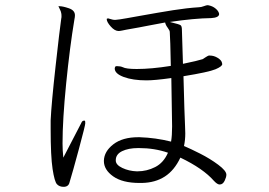

<svg xmlns="http://www.w3.org/2000/svg" viewBox="-20 -721 1040 743"><path d="M382 -98V-99Q383 -135 418.5 -162.5Q454 -190 515 -190H520Q582 -188 642 -173Q646 -196 646 -232L643 -419Q579 -410 547 -410Q494 -410 459 -423Q424 -436 424 -456Q424 -460 427 -464Q427 -465 433 -465Q446 -465 455 -461Q468 -454 509 -454Q566 -454 641 -466Q639 -572 637 -597Q637 -603 629 -613.5Q621 -624 619 -634L555 -622Q526 -616 468 -606Q463 -605 453.5 -603Q444 -601 439 -601Q424 -601 408.5 -618.5Q393 -636 393 -647Q393 -649 395 -649L398 -650Q399 -650 408.5 -647Q418 -644 424 -644H426Q440 -645 470.5 -650.5Q501 -656 518 -659Q596 -673 649.5 -681.5Q703 -690 750 -693Q758 -693 768.5 -697Q779 -701 784 -701L789 -700Q803 -697 813.5 -688.5Q824 -680 827 -671L828 -667Q828 -653 798 -651Q730 -650 637 -636Q676 -627 680 -622.5Q684 -618 684 -604L688 -474Q746 -486 764 -492Q769 -495 776.5 -500Q784 -505 788 -506H792Q808 -506 822.5 -497Q837 -488 839 -478L840 -473Q840 -464 814 -453Q788 -442 690 -426Q694 -272 696 -236L697 -205Q697 -179 692 -156Q716 -146 754.5 -126.5Q793 -107 824.5 -83.5Q856 -60 856 -45Q856 -36 850 -23Q843 -7 830 -7Q821 -7 808 -21Q766 -69 678 -111Q655 -62 618 -38Q581 -14 529 -13H520Q454 -13 418 -38.5Q382 -64 382 -98ZM176 -255Q179 -320 195 -464Q211 -608 217 -649Q218 -652 218 -658Q218 -666 217 -670Q216 -677 211 -686.5Q206 -696 206 -697Q206 -697 210 -697Q223 -697 246.5 -689Q270 -681 270 -662Q270 -655 268 -646Q250 -538 236 -397.5Q222 -257 222 -166Q222 -139 225 -111Q256 -170 294 -244Q298 -254 304 -254H308Q310 -254 310 -244Q310 -236 285.5 -145Q261 -54 249 -15Q245 2 226 2Q210 2 200.5 -8Q191 -18 183.5 -67Q176 -116 176 -222ZM509 -58H512Q548 -58 580.5 -74.5Q613 -91 630 -130Q578 -148 518 -148H514Q477 -148 452.5 -136Q428 -124 428 -101V-100Q428 -83 453.5 -71Q479 -59 509 -58Z"/></svg>

Font: JyunsaiKaai Light
Style: Regular
Weight: 300
Designer: Fontworks Inc.
Version: Version 0.030;April 7, 2024;FontCreator 14.0.0.2901 64-bit